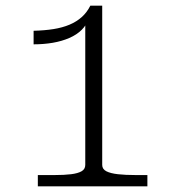

<svg xmlns="http://www.w3.org/2000/svg" viewBox="-20 -660 600 680"><path d="M342 -76Q342 -61 356.5 -53.5Q371 -46 397.5 -43Q424 -40 461 -40H502V0H114V-40H173Q208 -40 232 -43Q256 -46 269 -53.5Q282 -61 282 -76V-585L294 -594Q287 -572 269.5 -554.5Q252 -537 225.5 -525.5Q199 -514 167 -508.5Q135 -503 99 -503V-551Q138 -552 169.5 -557Q201 -562 226 -572.5Q251 -583 269.5 -599.5Q288 -616 300 -640H342Z"/></svg>

Font: Roboto Serif ExtraLight
Style: Regular
Weight: 250
Version: Version 1.007